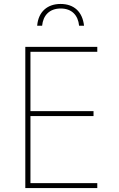

<svg xmlns="http://www.w3.org/2000/svg" viewBox="-20 -951 603 971"><path d="M286 -931C221 -931 174 -893 168 -821H193C198 -873 230 -908 287 -908C344 -908 375 -873 380 -821H405C397 -892 354 -931 286 -931ZM108 0H472V-25H134V-364H453V-389H134V-689H472V-714H108Z"/></svg>

Font: Noto Sans Mono SemiCondensed Thin
Style: Regular
Weight: 100
Width: 4
Designer: Monotype Design Team
Foundry: Monotype Imaging Inc.
Version: Version 2.014